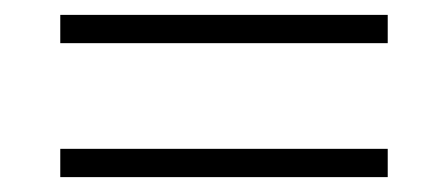

<svg xmlns="http://www.w3.org/2000/svg" viewBox="-20 -477 601 258"><path d="M501 -457V-419H61V-457ZM501 -277V-239H61V-277Z"/></svg>

Font: Bitter Thin Light
Style: Regular
Weight: 300
Version: Version 2.002